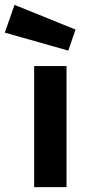

<svg xmlns="http://www.w3.org/2000/svg" viewBox="-79 -773 357 793"><path d="M-19 -752.9 232.9 -650.9 203.1 -564 -59.1 -638.2ZM62 0V-500H195.8V0Z"/></svg>

Font: TitilliumWeb-Bold
Style: Bold
Weight: 700
Version: Version 1.001;PS 57.000;hotconv 1.0.70;makeotf.lib2.5.55311